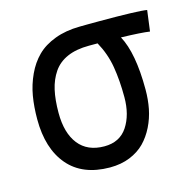

<svg xmlns="http://www.w3.org/2000/svg" viewBox="-80 -583 678 665"><g transform="rotate(-15 259.0 -250.5)"><path d="M305.2 -426.8Q305.2 -426.8 294.4 -426.8Q294.4 -426.8 274.4 -426.8Q228.5 -426.8 196.5 -412.8Q164.6 -398.9 146.2 -372.1Q127.9 -345.2 120.1 -310.5Q112.3 -275.9 112.3 -229Q112.3 -156.7 144 -116.5Q175.8 -76.2 236.3 -76.2Q291.5 -76.2 319.1 -117.9Q346.7 -159.7 346.7 -223.1Q346.7 -282.7 338.4 -332.3Q330.1 -381.8 305.2 -426.8ZM388.7 -425.8Q424.3 -360.8 424.3 -229.5Q424.3 -193.8 418 -161.4Q411.6 -128.9 397 -99.4Q382.3 -69.8 361.1 -48.1Q339.8 -26.4 307.9 -13.4Q275.9 -0.5 236.3 -0.5H235.4Q137.7 -1 86.4 -61.3Q35.2 -121.6 35.2 -226.6Q35.2 -271.5 41.7 -309.8Q48.3 -348.1 64.7 -383.5Q81.1 -418.9 106.2 -443.8Q131.3 -468.8 170.7 -483.6Q210 -498.5 260.3 -499Q261.2 -499 286.4 -499.3Q311.5 -499.5 332.5 -499.5Q470.7 -499.5 501 -494.1L491.2 -419.4Q461.9 -423.8 388.7 -425.8Z"/></g></svg>

Font: FantasqueSansM Nerd Font
Style: Regular
Weight: 400
Monospace: yes
Designer: Jany Belluz
Version: Version 1.8.0 ; ttfautohint (v1.8.2);Nerd Fonts 3.4.0